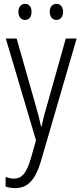

<svg xmlns="http://www.w3.org/2000/svg" viewBox="-20 -824 421 992"><path d="M75 -763C75 -737 89 -721 109 -721C130 -721 143 -736 143 -763C143 -789 130 -804 109 -804C89 -804 75 -788 75 -763ZM237 -763C237 -737 251 -721 272 -721C292 -721 306 -737 306 -763C306 -789 292 -804 272 -804C251 -804 237 -789 237 -763ZM10 -625 166 -99 138 -1C116 73 91 99 52 99C37 99 22 95 9 90V140C25 145 40 148 58 148C124 148 163 105 192 7L376 -625H320L224 -284C212 -244 202 -207 195 -171H192C186 -201 178 -231 163 -284L66 -625Z"/></svg>

Font: Noto Sans Telugu UI Condensed Light
Style: Regular
Weight: 300
Width: 3
Designer: Jelle Bosma - Monotype Design Team
Foundry: Monotype Imaging Inc.
Version: Version 2.005